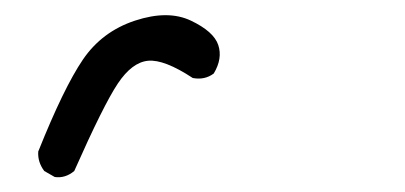

<svg xmlns="http://www.w3.org/2000/svg" viewBox="-20 86 540 256"><path d="M39 314Q30 302 31 288Q65 203 90.5 165.5Q116 128 160 113.5Q204 99 234.5 113.5Q265 128 271 146Q277 164 265 184Q253 193 237 190Q199 165 177.5 167Q156 169 137 197.5Q118 226 79 314Q67 324 53 322Z"/></svg>

Font: NaniFont Regular
Style: Regular
Weight: 400
Designer: Nanigashitei
Version: Version 1.036